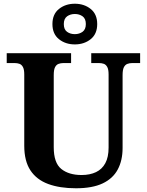

<svg xmlns="http://www.w3.org/2000/svg" viewBox="-20 -999 787 1029"><path d="M387.1 10Q300.2 10 238.1 -13Q176 -36 143 -86Q110 -136 110 -218V-600Q110 -626.9 102.8 -639.9Q95.7 -652.9 84.2 -657Q72.7 -661 59 -661H16V-714H361V-661H319Q305.3 -661 293.5 -656.5Q281.7 -652 274.8 -638.4Q268 -624.9 268 -596V-210Q268 -126 308.5 -93.5Q349 -61 417 -61Q462 -61 494.5 -76.5Q527 -92 544.5 -124.5Q562 -157 562 -208V-600Q562 -626.9 554.8 -639.9Q547.7 -652.9 536.2 -657Q524.7 -661 511 -661H469V-714H731V-661H688Q674.3 -661 662.5 -656.5Q650.7 -652 643.8 -638.4Q637 -624.9 637 -596V-206Q637 -139.2 611 -90.6Q585 -42 530 -16Q475 10 387.1 10ZM381 -761Q331 -761 296 -789Q261 -817 261 -870Q261 -923 296 -951Q331 -979 381 -979Q431 -979 466 -951Q501 -923 501 -870Q501 -817 466 -789Q431 -761 381 -761ZM380.9 -816Q405 -816 422.5 -828.6Q440 -841.3 440 -870.1Q440 -899 422.6 -911.5Q405.2 -924 381.1 -924Q357 -924 339.5 -911.4Q322 -898.7 322 -869.9Q322 -841 339.4 -828.5Q356.8 -816 380.9 -816Z"/></svg>

Font: Noto Serif Tamil
Style: Regular
Weight: 400
Designer: Indian Type Foundry, Tom Grace, and the Monotype Design Team
Foundry: Monotype Imaging Inc.
Version: Version 2.003